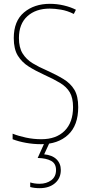

<svg xmlns="http://www.w3.org/2000/svg" viewBox="-20 -744 475 1004"><path d="M389 -184Q389 -88 336 -39Q283 10 195 10Q155 10 116 3Q77 -4 46 -16V-45Q76 -33 115.5 -24.5Q155 -16 196 -16Q274 -16 318 -60Q362 -104 362 -184Q362 -232 345 -261Q328 -290 294 -310.5Q260 -331 211 -353Q167 -373 131 -395.5Q95 -418 73.5 -452.5Q52 -487 52 -545Q52 -634 105.5 -679Q159 -724 241 -724Q278 -724 314 -715.5Q350 -707 377 -693L366 -671Q332 -688 299 -693.5Q266 -699 240 -699Q167 -699 123 -659Q79 -619 79 -545Q79 -495 98.5 -464Q118 -433 151 -413Q184 -393 224 -376Q275 -353 312 -330.5Q349 -308 369 -274.5Q389 -241 389 -184ZM298 145Q298 188 267.5 214Q237 240 187 240Q160 240 138 234V210Q161 217 187 217Q223 217 248 198.5Q273 180 273 145Q273 111 247 97Q221 83 177 82L214 0H240L211 63Q253 67 275.5 89Q298 111 298 145Z"/></svg>

Font: Noto Sans Tamil Condensed Thin
Style: Regular
Weight: 100
Width: 3
Designer: Jelle Bosma - Monotype Design Team
Foundry: Monotype Imaging Inc.
Version: Version 2.004; ttfautohint (v1.8.4.7-5d5b)